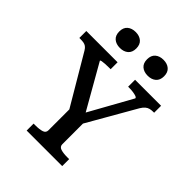

<svg xmlns="http://www.w3.org/2000/svg" viewBox="-252 -1069 1211 1211"><g transform="rotate(45 353.5 -463.0)"><path d="M294 -310 305 -266 99 -615Q90 -630 80 -637Q70 -644 57.5 -646Q45 -648 28 -648H20V-710H299V-648H283Q267 -648 250.5 -647Q234 -646 223.5 -644Q213 -642 213 -638L396 -317L365 -315L539 -628Q539 -635 528.5 -639Q518 -643 501.5 -645.5Q485 -648 468 -648H455V-710H687V-648H679Q663 -648 649.5 -644.5Q636 -641 624.5 -631Q613 -621 602 -603L407 -263L418 -310V-98Q418 -76 440.5 -69Q463 -62 497 -62H515V0H198V-62H216Q250 -62 272 -69Q294 -76 294 -98ZM321 -855Q321 -820 300 -802Q279 -784 245 -784Q211 -784 190 -802Q169 -820 169 -855Q169 -890 190 -908Q211 -926 245 -926Q279 -926 300 -908Q321 -890 321 -855ZM569 -855Q569 -820 548 -802Q527 -784 493 -784Q459 -784 438 -802Q417 -820 417 -855Q417 -890 438 -908Q459 -926 493 -926Q527 -926 548 -908Q569 -890 569 -855Z"/></g></svg>

Font: Roboto Serif Medium
Style: Regular
Weight: 500
Designer: Greg Gazdowicz
Foundry: Commercial Type
Version: Version 1.008